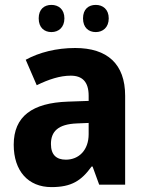

<svg xmlns="http://www.w3.org/2000/svg" viewBox="-20 -754 597 784"><path d="M138 -679C138 -641 161 -623 190 -623C219 -623 243 -642 243 -679C243 -716 219 -734 190 -734C161 -734 138 -717 138 -679ZM319 -679C319 -641 342 -623 371 -623C400 -623 424 -642 424 -679C424 -716 400 -734 371 -734C342 -734 319 -717 319 -679ZM287 -558C210 -558 140 -540 85 -510L130 -406C179 -430 225 -445 269 -445C316 -445 342 -420 342 -363V-342L257 -339C112 -334 36 -279 36 -163C36 -56 95 10 190 10C272 10 312 -16 354 -74H358L385 0H491V-363C491 -493 418 -558 287 -558ZM294 -250 342 -252V-206C342 -141 302 -102 249 -102C211 -102 188 -121 188 -166C188 -217 217 -247 294 -250Z"/></svg>

Font: Noto Sans Armenian SemiCondensed Medium
Style: Regular
Weight: 500
Width: 4
Designer: Monotype Design Team
Foundry: Monotype Imaging Inc.
Version: Version 2.008